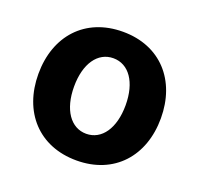

<svg xmlns="http://www.w3.org/2000/svg" viewBox="-104 -667 821 791"><g transform="rotate(20 307.0 -271.0)"><path d="M307 11C472 11 575 -105 575 -271C575 -437 472 -553 307 -553C141 -553 38 -437 38 -271C38 -105 141 11 307 11ZM194 -272C194 -373 239 -437 307 -437C375 -437 420 -373 420 -272C420 -171 375 -106 307 -106C239 -106 194 -171 194 -272Z"/></g></svg>

Font: Wafeq
Style: Bold
Weight: 700
Designer: Rasmus Andersson & Azza Alameddine
Foundry: Google & TypeTogether
Version: Version 3.000;FEAKit 1.0